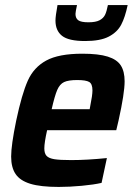

<svg xmlns="http://www.w3.org/2000/svg" viewBox="-20 -730 534 758"><path d="M24 -112Q24 -157 44 -254Q66 -358 89.5 -411Q113 -464 162.5 -491Q212 -518 305 -518Q369 -518 405.5 -506.5Q442 -495 457 -471.5Q472 -448 472 -409Q472 -362 448 -254L439 -216H166Q155 -167 155 -144Q155 -124 164 -114.5Q173 -105 194.5 -101.5Q216 -98 261 -98Q324 -98 402 -106L381 -8Q351 -1 303 3.5Q255 8 212 8Q140 8 99.5 -4.5Q59 -17 41.5 -43Q24 -69 24 -112ZM334 -299 336 -310Q345 -354 345 -373Q345 -399 332 -406.5Q319 -414 285 -414Q250 -414 233 -406Q216 -398 206 -375Q196 -352 184 -299ZM199 -649Q199 -666 207 -710H284Q278 -682 278 -675Q278 -658 289 -650Q300 -642 329 -642Q358 -642 373 -650Q388 -658 394.5 -671Q401 -684 406 -710H484Q474 -662 458.5 -632.5Q443 -603 409.5 -585.5Q376 -568 316 -568Q251 -568 225 -588.5Q199 -609 199 -649Z"/></svg>

Font: Saira Semi Condensed SemiBold
Style: Italic
Weight: 600
Width: 4
Italic angle: -12°
Designer: Hector Gatti with collaboration of the Omnibus-Type team
Foundry: Omnibus-Type
Version: Version 1.001; ttfautohint (v1.8)